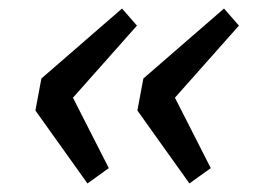

<svg xmlns="http://www.w3.org/2000/svg" viewBox="-20 -476 640 450"><path d="M185 -46 63 -217 77 -292 266 -456 301 -416 151 -247 235 -82ZM424 -46 302 -217 316 -292 505 -456 540 -416 390 -247 474 -82Z"/></svg>

Font: Source Code Pro Medium
Style: Italic
Weight: 500
Italic angle: -11°
Monospace: yes
Designer: Paul D. Hunt, Teo Tuominen
Foundry: Adobe Systems Incorporated
Version: Version 1.050;PS 1.000;hotconv 16.6.51;makeotf.lib2.5.65220